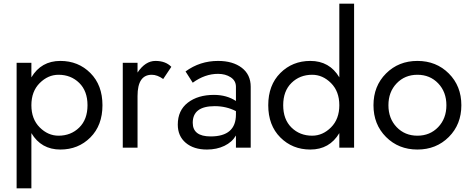

<svg xmlns="http://www.w3.org/2000/svg" viewBox="-20 -800 2554 1040"><path d="M297 -395Q240 -395 195 -350Q150 -305 150 -230Q150 -155 195 -110Q240 -65 297 -65Q364 -65 409 -109Q454 -153 454 -230Q454 -307 409 -351Q364 -395 297 -395ZM307 10Q203 10 150 -79V220H70V-460H150V-381Q203 -470 307 -470Q404 -470 469.5 -404.5Q535 -339 535 -230Q535 -121 469.5 -55.5Q404 10 307 10Z M864 -372Q832 -395 802 -395Q725 -395 725 -280V0H645V-460H725V-407Q767 -470 822 -470Q877 -470 908 -438Z M1024 -352 985 -413Q1063 -470 1161 -470Q1241 -470 1289.5 -433Q1338 -396 1338 -330V0H1258V-66Q1237 -30 1195.5 -10Q1154 10 1101 10Q1029 10 986 -26.5Q943 -63 943 -125Q943 -202 997.5 -244Q1052 -286 1139 -286Q1208 -286 1258 -253V-330Q1258 -363 1229.5 -381.5Q1201 -400 1161 -400Q1090 -400 1024 -352ZM1024 -135Q1024 -61 1121 -61Q1258 -61 1258 -180V-198Q1206 -225 1143 -225Q1024 -225 1024 -135Z M1671 -65Q1728 -65 1773 -110Q1818 -155 1818 -230Q1818 -305 1773 -350Q1728 -395 1671 -395Q1604 -395 1559 -351Q1514 -307 1514 -230Q1514 -153 1559 -109Q1604 -65 1671 -65ZM1661 -470Q1765 -470 1818 -381V-780H1898V0H1818V-79Q1765 10 1661 10Q1564 10 1498.5 -55.5Q1433 -121 1433 -230Q1433 -339 1498.5 -404.5Q1564 -470 1661 -470Z M2128.5 -348.5Q2084 -302 2084 -230Q2084 -158 2128.5 -111.5Q2173 -65 2241 -65Q2309 -65 2353.5 -111.5Q2398 -158 2398 -230Q2398 -302 2353.5 -348.5Q2309 -395 2241 -395Q2173 -395 2128.5 -348.5ZM2071 -58Q2003 -126 2003 -230Q2003 -334 2071 -402Q2139 -470 2241 -470Q2343 -470 2411 -402Q2479 -334 2479 -230Q2479 -126 2411 -58Q2343 10 2241 10Q2139 10 2071 -58Z"/></svg>

Font: renner_400book
Style: Book
Weight: 400
Version: Version 003.000 ; ttfautohint (v0.97) -l 8 -r 50 -G 200 -x 1